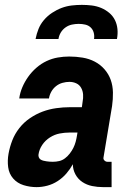

<svg xmlns="http://www.w3.org/2000/svg" viewBox="-20 -760 540 788"><path d="M130 8Q103 8 77 0Q51 -8 34 -27.5Q17 -47 13.5 -74Q10 -101 15 -129Q20 -157 30.5 -184Q41 -211 59.5 -234.5Q78 -258 103 -275Q128 -292 155 -302Q182 -312 210.5 -316Q239 -320 266 -320H316L319 -342Q322 -357 321 -372Q320 -387 313 -399.5Q306 -412 293 -418Q280 -424 265 -424Q251 -424 236.5 -420Q222 -416 210 -406.5Q198 -397 190.5 -383.5Q183 -370 181 -356H59Q62 -379 71.5 -401.5Q81 -424 95.5 -444.5Q110 -465 129.5 -482Q149 -499 171.5 -509.5Q194 -520 217.5 -524Q241 -528 264 -528Q292 -528 319 -523.5Q346 -519 369 -507Q392 -495 409 -475.5Q426 -456 434.5 -432Q443 -408 443.5 -380.5Q444 -353 440 -325L405 -115Q403 -107 408.5 -101.5Q414 -96 421 -96H438V8H403Q380 8 358 3.5Q336 -1 318 -13Q300 -25 289.5 -44.5Q279 -64 279 -86Q268 -66 252.5 -48Q237 -30 217 -17Q197 -4 174.5 2Q152 8 130 8ZM197 -96Q210 -96 223 -99Q236 -102 247 -110.5Q258 -119 266.5 -130Q275 -141 281 -153Q287 -165 290.5 -178Q294 -191 296 -204L298 -216H265Q245 -216 224.5 -212Q204 -208 185 -196Q166 -184 153.5 -165.5Q141 -147 138 -126Q137 -120 139.5 -114Q142 -108 147 -105Q152 -102 158 -100.5Q164 -99 170.5 -98Q177 -97 183.5 -96.5Q190 -96 197 -96ZM126 -600Q130 -621 138 -641Q146 -661 160.5 -678Q175 -695 194 -707.5Q213 -720 233 -727.5Q253 -735 274 -737.5Q295 -740 316 -740Q337 -740 357 -737.5Q377 -735 395 -727.5Q413 -720 428 -707.5Q443 -695 451.5 -678Q460 -661 462 -641Q464 -621 460 -600H366Q368 -614 364.5 -626.5Q361 -639 352 -647.5Q343 -656 330 -659Q317 -662 303 -662Q289 -662 275 -659Q261 -656 249 -647.5Q237 -639 229.5 -626.5Q222 -614 220 -600Z"/></svg>

Font: Iosevka SS18 Extrabold
Style: Italic
Weight: 800
Italic angle: -9°
Monospace: yes
Designer: Belleve Invis
Foundry: Belleve Invis
Version: Version 25.1.1; ttfautohint (v1.8.4)